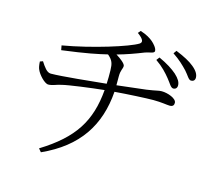

<svg xmlns="http://www.w3.org/2000/svg" viewBox="-113 -905 1227 1098"><g transform="rotate(15 500.0 -356.0)"><path d="M807 -544C828 -519 838 -495 854 -495C866 -495 876 -503 876 -519C876 -538 865 -557 840 -580C816 -601 781 -624 732 -646L718 -628C760 -599 786 -570 807 -544ZM893 -613C915 -589 925 -565 940 -565C954 -565 963 -573 963 -588C963 -607 952 -627 925 -649C901 -669 865 -688 816 -708L803 -690C845 -662 869 -638 893 -613ZM77 -447C78 -426 81 -410 86 -400C96 -375 135 -332 157 -332C181 -332 202 -344 231 -350C270 -360 399 -377 477 -385C461 -198 389 -82 201 34L217 53C425 -41 519 -189 534 -390C607 -396 720 -402 762 -402C810 -402 843 -395 859 -395C879 -395 884 -405 884 -418C884 -444 830 -463 795 -463C774 -463 770 -458 707 -449L535 -429V-482C535 -520 547 -528 547 -546C547 -559 518 -582 490 -599C544 -614 594 -632 644 -652C667 -661 698 -660 698 -675C698 -692 678 -714 664 -726C650 -738 625 -754 589 -765L576 -750C616 -721 618 -705 602 -694C553 -663 347 -598 173 -568L178 -541C325 -560 389 -574 443 -587C474 -561 479 -542 480 -503C481 -475 480 -449 479 -423C398 -415 218 -396 155 -396C131 -396 113 -424 94 -453Z"/></g></svg>

Font: Noto Serif KR Light
Style: Regular
Weight: 300
Designer: Ryoko NISHIZUKA 西塚涼子 (kana & ideographs); Frank Grießhammer (Latin, Greek & Cyrillic); Wenlong ZHANG 张文龙 (bopomofo); San
Foundry: Adobe
Version: Version 2.001;hotconv 1.1.0;makeotfexe 2.6.0